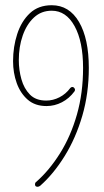

<svg xmlns="http://www.w3.org/2000/svg" viewBox="-20 -715 400 735"><path d="M178 -695Q245 -695 282.5 -631Q320 -567 320 -455Q320 -357 295 -271.5Q270 -186 227.5 -117.5Q185 -49 134 -4Q129 0 124 0Q114 0 114 -9Q114 -16 119 -19Q169 -63 210 -128.5Q251 -194 274.5 -276.5Q298 -359 298 -455Q298 -556 265.5 -615Q233 -674 178 -674Q138 -674 110 -648Q82 -622 67 -579Q52 -536 52 -485Q52 -447 62 -411.5Q72 -376 94.5 -353Q117 -330 157 -330Q183 -330 207.5 -342.5Q232 -355 249 -378Q252 -382 257 -382Q262 -382 265.5 -376.5Q269 -371 265 -365Q245 -338 217 -323.5Q189 -309 158 -309Q114 -309 86 -333.5Q58 -358 44 -397Q30 -436 30 -481Q30 -536 46 -585Q62 -634 94.5 -664.5Q127 -695 178 -695Z"/></svg>

Font: Zen Loop
Style: Regular
Weight: 400
Designer: Yoshimichi Ohira
Foundry: A-1 Corp ZenFonts
Version: Version 1.000; ttfautohint (v1.8.3)